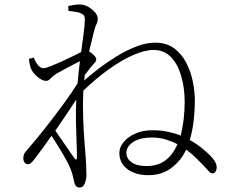

<svg xmlns="http://www.w3.org/2000/svg" viewBox="-20 -798 1040 864"><path d="M639.2 -50.8Q689.5 -50.8 722.9 -75.2Q756.3 -99.6 778.8 -148.9Q754.4 -161.6 725.6 -170.4Q696.8 -179.2 664.1 -179.2Q609.9 -179.2 579.3 -158.9Q548.8 -138.7 548.8 -109.9Q548.8 -84.5 572.3 -67.6Q595.7 -50.8 639.2 -50.8ZM314.9 -85.9Q326.2 -71.8 326.2 -90.8Q326.2 -118.7 324.5 -160.4Q322.8 -202.1 321.8 -251.2Q320.8 -300.3 323.2 -350.1Q302.7 -318.4 278.3 -282.2Q253.9 -246.1 229 -210Q245.1 -187 262 -162.4Q278.8 -137.7 293 -117.2Q307.1 -96.7 314.9 -85.9ZM288.1 -749 287.1 -771Q298.3 -773.4 312 -775.6Q325.7 -777.8 339.8 -777.8Q358.4 -777.8 377 -767.3Q395.5 -756.8 407.7 -742.2Q419.9 -727.5 419.9 -714.8Q419.9 -700.2 413.8 -688.7Q407.7 -677.2 399.9 -645Q397.9 -633.8 392.6 -614Q387.2 -594.2 380.9 -566.9Q392.1 -559.6 402.6 -549.3Q413.1 -539.1 413.1 -530.8Q413.1 -522.9 406 -515.6Q398.9 -508.3 390.1 -497.1Q383.3 -489.3 376.2 -479.7Q369.1 -470.2 360.8 -459Q360.4 -453.1 360.1 -447.5Q359.9 -441.9 358.9 -436Q384.3 -458.5 421.9 -487.5Q459.5 -516.6 503.4 -543.7Q547.4 -570.8 592.5 -588.4Q637.7 -606 678.2 -606Q729.5 -606 763.9 -580.3Q798.3 -554.7 818.8 -514.4Q839.4 -474.1 848.1 -428.7Q856.9 -383.3 856.9 -344.2Q856.9 -302.7 851.6 -255.6Q846.2 -208.5 834 -168Q864.7 -150.9 887 -132.6Q909.2 -114.3 920.9 -103Q955.1 -70.3 955.1 -44.9Q955.1 -33.7 950.2 -25.9Q945.3 -18.1 937 -18.1Q928.7 -17.1 920.2 -26.6Q911.6 -36.1 895 -54.2Q882.8 -65.9 863.5 -85.7Q844.2 -105.5 817.9 -125Q795.4 -76.2 752.4 -43Q709.5 -9.8 647 -9.8Q589.4 -9.8 553.2 -37.1Q517.1 -64.5 517.1 -109.9Q517.1 -134.8 535.9 -158.2Q554.7 -181.6 588.4 -196.8Q622.1 -211.9 667 -211.9Q703.1 -211.9 734.6 -205.3Q766.1 -198.7 793 -188Q801.8 -221.2 806.4 -260.7Q811 -300.3 811 -339.8Q811 -401.4 795.9 -454.6Q780.8 -507.8 750 -540.5Q719.2 -573.2 671.9 -573.2Q631.3 -573.2 579.6 -550.5Q527.8 -527.8 470.2 -486.6Q412.6 -445.3 355 -390.1Q352.1 -327.6 354.2 -267.6Q356.4 -207.5 360.1 -159.2Q363.8 -110.8 366.2 -84Q366.7 -68.8 367.9 -47.4Q369.1 -25.9 369.1 -11.2Q369.1 6.3 362.1 26.1Q355 45.9 336.9 45.9Q318.4 45.9 313 17.1Q309.1 -0.5 306.2 -12.2Q303.2 -23.9 296.9 -39.1Q292.5 -51.8 278.3 -77.6Q264.2 -103.5 246.1 -133.1Q228 -162.6 211.9 -187Q190.4 -156.2 169.9 -128.4Q149.4 -100.6 132.8 -79.1Q125.5 -69.8 119.4 -64.5Q113.3 -59.1 105 -59.1Q96.2 -59.1 90.6 -66.9Q85 -74.7 85 -85Q85 -95.7 88.1 -103.8Q91.3 -111.8 105 -127Q119.1 -142.6 146 -175.3Q172.9 -208 205.6 -250.2Q238.3 -292.5 271 -337.4Q303.7 -382.3 329.1 -422.9Q331.1 -449.2 334 -474.4Q336.9 -499.5 339.8 -522.9Q311.5 -508.8 283.4 -493.7Q255.4 -478.5 232.9 -465.8Q217.3 -456.1 207.8 -445.1Q198.2 -434.1 187 -434.1Q175.3 -434.1 160.6 -443.4Q146 -452.6 133.8 -466.6Q121.6 -480.5 117.2 -495.1Q110.8 -516.1 110.8 -533.2L131.8 -539.1Q151.4 -491.2 175.8 -491.2Q184.6 -491.2 207.8 -500.2Q231 -509.3 259 -522Q287.1 -534.7 311 -546.6Q335 -558.6 345.2 -564Q351.6 -611.3 356.4 -647.9Q361.3 -684.6 361.8 -707Q361.8 -724.1 356.7 -729.7Q351.6 -735.4 338.9 -740.2Q321.8 -745.6 288.1 -749Z"/></svg>

Font: Source Han Serif CN ExtraLight
Style: Regular
Weight: 250
Designer: Ryoko NISHIZUKA  (kana & ideographs); Frank Grießhammer (Latin, Greek & Cyrillic); Wenlong ZHANG  (bopomofo); Sandoll Co
Foundry: Adobe Systems Incorporated
Version: Version 1.001;PS 1.001;hotconv 16.6.54;makeotf.lib2.5.65590